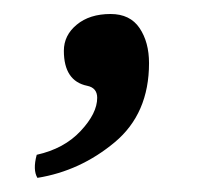

<svg xmlns="http://www.w3.org/2000/svg" viewBox="-20 -122 284 273"><path d="M137.2 -102.1Q165 -102.1 178.5 -82Q191.9 -62 191.9 -32.2Q191.9 39.6 143.1 80.3Q94.2 121.1 33.2 130.9Q26.4 119.6 32.2 98.1Q71.3 89.4 94.7 64.2Q118.2 39.1 118.2 17.1Q118.2 2.9 104 0Q70.8 -6.8 70.8 -49.8Q70.8 -71.8 89.1 -86.9Q107.4 -102.1 137.2 -102.1Z"/></svg>

Font: Linux Libertine
Style: Semibold Italic
Weight: 600
Italic angle: -11.5°
Designer: Philipp H. Poll
Foundry: Philipp H. Poll
Version: Version 5.1.2 ; ttfautohint (v0.9)